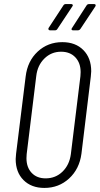

<svg xmlns="http://www.w3.org/2000/svg" viewBox="-20 -915 490 943"><path d="M57 -134Q57 -142 59 -160L106 -539Q115 -615 165 -661.5Q215 -708 286 -708Q351 -708 389.5 -669Q428 -630 428 -565Q428 -557 426 -539L380 -160Q370 -85 319.5 -38.5Q269 8 198 8Q134 8 95.5 -30.5Q57 -69 57 -134ZM328 -158 375 -541Q376 -548 376 -561Q376 -606 350 -633.5Q324 -661 280 -661Q232 -661 198 -627.5Q164 -594 158 -541L111 -158Q110 -151 110 -138Q110 -93 135.5 -66Q161 -39 204 -39Q253 -39 287 -72Q321 -105 328 -158ZM219 -778 291 -888Q295 -895 303 -895H330Q335 -895 337 -891.5Q339 -888 335 -883L262 -773Q258 -766 250 -766H226Q221 -766 218.5 -769.5Q216 -773 219 -778ZM334 -778 405 -888Q409 -895 418 -895H442Q448 -895 449.5 -891.5Q451 -888 448 -883L375 -773Q370 -766 362 -766H339Q333 -766 331.5 -769.5Q330 -773 334 -778Z"/></svg>

Font: Barlow Condensed Light
Style: Italic
Weight: 300
Width: 3
Italic angle: -7°
Designer: Jeremy Tribby
Foundry: Tribby Type
Version: Version 1.408